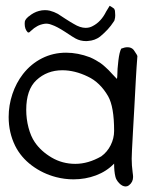

<svg xmlns="http://www.w3.org/2000/svg" viewBox="-20 -638 521 672"><path d="M351.6 -597.7Q353.5 -601.6 363.8 -617.7Q363.8 -617.7 365.7 -616.7Q367.7 -615.2 369.1 -614.7Q370.6 -613.8 372.6 -612.5Q374.5 -611.3 375 -610.8Q376 -610.4 377.7 -608.9Q379.4 -607.4 379.9 -606.9Q381.8 -603 382.3 -600.6Q382.3 -597.2 382.8 -593.3Q383.3 -589.8 383.3 -584.5Q383.3 -579.6 382.8 -576.7Q381.8 -571.8 380.9 -567.9Q380.4 -564.9 377.4 -561.5Q360.4 -534.7 330.1 -509.8Q312 -496.1 288.1 -494.6Q286.1 -494.1 281.7 -494.1Q261.2 -494.1 244.1 -503.4Q237.3 -506.8 208 -526.4Q178.7 -545.4 160.6 -551.3Q147.5 -556.6 135.3 -554.7Q120.6 -552.2 110.4 -546.4Q98.6 -540 89.8 -531.2L88.9 -530.8Q87.9 -529.8 86.9 -528.8L84 -525.9L83 -525.4Q82 -524.9 81.1 -524.4Q79.1 -523.9 77.1 -524.9Q66.4 -535.6 66.4 -554.7Q66.4 -560.1 66.9 -562.5Q67.9 -566.4 69.3 -568.4L72.3 -572.8L77.1 -577.6Q80.6 -581.1 81.5 -581.1Q97.7 -594.7 116.2 -599.6Q126.5 -602.5 137.2 -602.5Q146.5 -602.5 154.3 -600.6Q169.4 -596.7 182.6 -589.4Q184.6 -587.9 207.3 -573.2Q230 -558.6 238.3 -554.2Q260.7 -540.5 279.8 -540.5Q293.5 -540.5 304.7 -546.9Q334 -562 351.6 -597.7ZM404.3 -467.8Q416.5 -472.7 426.3 -472.7Q439.9 -472.7 447.8 -463.4Q449.2 -460.9 454.3 -453.6Q459.5 -446.3 460.9 -441.9Q460 -428.7 458 -402.3Q456.1 -376 455.6 -362.8Q454.6 -338.4 450.2 -262.2Q448.2 -235.4 445.8 -184.8Q443.4 -134.3 441.9 -111.8Q440.9 -96.2 440.9 -82.5Q440.9 -59.1 444.3 -34.2Q445.8 -24.4 445.8 -18.6Q445.8 -0.5 431.2 10.7Q425.8 14.6 419.9 14.6Q408.2 14.6 397.2 3.2Q386.2 -8.3 383.8 -20Q379.4 -37.6 379.4 -65.4Q353 -38.1 315.9 -24.2Q278.8 -10.3 237.3 -10.3Q206.5 -10.3 176.3 -18.1Q129.4 -30.3 91.3 -58.8Q53.2 -87.4 33.2 -127.4Q10.3 -173.8 10.3 -228.5Q10.3 -269.5 23.4 -308.8Q36.6 -348.1 60.5 -378.9Q88.4 -414.6 127.2 -434.1Q166 -453.6 211.4 -453.6Q252.4 -453.6 294.9 -437.5Q306.2 -432.6 315.9 -427Q325.7 -421.4 332 -417Q338.4 -412.6 347.4 -404.5Q356.4 -396.5 360.1 -392.6Q363.8 -388.7 374.3 -377.4Q384.8 -366.2 389.2 -361.8Q390.6 -367.7 390.6 -374Q390.6 -395.5 394.3 -425.8Q397.9 -456.1 404.3 -467.8ZM107.4 -357.4Q71.8 -324.2 71.8 -253.4Q71.8 -221.7 79.8 -191.2Q87.9 -160.6 101.6 -140.6Q123 -108.9 160.6 -86.7Q198.2 -64.5 243.7 -64.5Q288.6 -64.5 334.5 -90.8Q355.5 -106 367.4 -129.9Q379.4 -153.8 379.4 -179.7Q379.4 -264.2 358.4 -301.3Q330.1 -350.1 287.1 -370.1Q241.7 -392.1 198.2 -392.1Q144.5 -392.1 107.4 -357.4Z"/></svg>

Font: Avessa
Style: Medium
Weight: 500
Designer: Arman Khorramak
Foundry: Arman Khorramak
Version: Version 1.000; ttfautohint (v1.8.1)